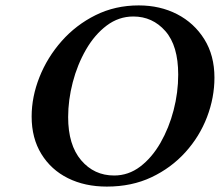

<svg xmlns="http://www.w3.org/2000/svg" viewBox="-20 -678 813 710"><path d="M375 12Q294 12 231.5 -19Q169 -50 133 -108.5Q97 -167 97 -247Q97 -320 126 -393Q155 -466 208 -526Q261 -586 333.5 -622Q406 -658 493 -658Q572 -658 635 -625.5Q698 -593 735.5 -533Q773 -473 773 -391Q773 -317 745.5 -245Q718 -173 665.5 -115Q613 -57 540 -22.5Q467 12 375 12ZM473 -617Q419 -617 374.5 -583.5Q330 -550 298 -494.5Q266 -439 249 -373.5Q232 -308 232 -245Q232 -142 280 -85.5Q328 -29 402 -29Q455 -29 498.5 -62Q542 -95 573.5 -150Q605 -205 622 -270.5Q639 -336 639 -402Q639 -509 591.5 -563Q544 -617 473 -617Z"/></svg>

Font: Libertinus Serif SemiBold
Style: Italic
Weight: 600
Italic angle: -11.5°
Designer: Philipp H. Poll, Khaled Hosny
Foundry: Caleb Maclennan
Version: Version 7.051;RELEASE